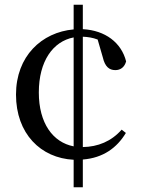

<svg xmlns="http://www.w3.org/2000/svg" viewBox="-20 -744 601 816"><path d="M332 52V-66C419 -73 477 -116 515 -179L497 -193C453 -143 396 -120 332 -119V-588C354 -587 374 -584 395 -576L417 -500C426 -461 444 -446 470 -446C492 -446 509 -458 516 -483C496 -563 427 -615 332 -620V-724H293V-619C157 -607 48 -505 48 -342C48 -176 153 -72 293 -65V52ZM293 -122C205 -139 145 -220 145 -351C145 -484 205 -568 293 -585Z"/></svg>

Font: Noto Serif CJK SC Medium
Style: Regular
Weight: 500
Designer: Ryoko NISHIZUKA 西塚涼子 (kana & ideographs); Frank Grießhammer (Latin, Greek & Cyrillic); Wenlong ZHANG 张文龙 (bopomofo); San
Foundry: Adobe
Version: Version 2.001;hotconv 1.1.0;makeotfexe 2.6.0